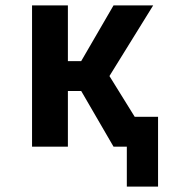

<svg xmlns="http://www.w3.org/2000/svg" viewBox="-20 -540 640 707"><path d="M562 147H447V0H398L279 -205H230V0H98V-520H230V-315H279L398 -520H544L383 -260L476 -110H562Z"/></svg>

Font: Iosevka Extrabold Extended
Style: Regular
Weight: 800
Width: 7
Monospace: yes
Designer: Belleve Invis
Foundry: Belleve Invis
Version: Version 32.5.0; ttfautohint (v1.8.4)